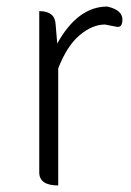

<svg xmlns="http://www.w3.org/2000/svg" viewBox="-20 -567 399 587"><path d="M158 0Q100 0 100 -40V-533Q148 -533 150 -493L155 -434Q218 -547 308 -547Q362 -535 353 -496Q350 -483 337 -485L301 -492Q262 -492 223 -459Q185 -427 158 -358V0Z"/></svg>

Font: Swei Half Moon CJK SC
Style: Light
Weight: 300
Version: Version 2.071